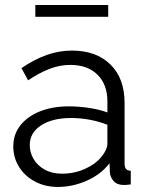

<svg xmlns="http://www.w3.org/2000/svg" viewBox="-20 -730 585 760"><path d="M32.6 -150.4Q32.6 -198.6 60.9 -234.1Q89.1 -269.6 138.5 -289.3Q187.9 -309 253 -309Q290.6 -309 331.9 -302.9Q373.1 -296.8 405.1 -284.9V-329.1Q405.1 -395.3 366 -434.2Q326.9 -473.1 257.7 -473.1Q216.5 -473.1 175.8 -457.3Q135.1 -441.5 91.1 -412L65 -460.4Q115.7 -495.1 164.9 -512.5Q214.2 -529.8 264.8 -529.8Q360.9 -529.8 417 -474.8Q473.1 -419.7 473.1 -322.8V-82.3Q473.1 -68.1 479 -61.3Q484.9 -54.6 497.6 -53.9V0Q486.6 1.4 479.1 2Q471.5 2.5 466.6 2.2Q441.8 1.1 429.1 -14Q416.4 -29.1 415 -46.4L413.6 -83.8Q379 -39.2 323.1 -14.6Q267.2 10 209.1 10Q158.6 10 118.5 -11.4Q78.4 -32.7 55.5 -69.2Q32.6 -105.7 32.6 -150.4ZM382.4 -110.5Q393.2 -123.6 399.2 -136.9Q405.1 -150.2 405.1 -159.9V-236.1Q371.5 -249.3 334.7 -256.1Q297.9 -262.9 260.8 -262.9Q187.9 -262.9 142.8 -233.9Q97.8 -204.9 97.8 -155.4Q97.8 -126.2 113.1 -100.4Q128.3 -74.5 157.1 -58.5Q185.8 -42.5 225.3 -42.5Q274 -42.5 316.4 -61.5Q358.9 -80.5 382.4 -110.5ZM119.8 -663.4V-710.2H408.3V-663.4Z"/></svg>

Font: Raleway Thin
Style: Regular
Weight: 100
Designer: Matt McInerney, Pablo Impallari, Rodrigo Fuenzalida
Foundry: Matt McInerney, Pablo Impallari, Rodrigo Fuenzalida
Version: Version 4.026